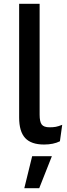

<svg xmlns="http://www.w3.org/2000/svg" viewBox="-20 -745 352 1003"><path d="M187 -146Q187 -109 198 -94.5Q209 -80 239 -80Q258 -80 271.5 -82.5Q285 -85 305 -93L293 -7Q259 10 210 10Q143 10 111.5 -24Q80 -58 80 -131V-725H187ZM185 238H107L148 71H251Z"/></svg>

Font: Work Sans Medium
Style: Regular
Weight: 500
Designer: Wei Huang
Foundry: Wei Huang
Version: Version 1.500